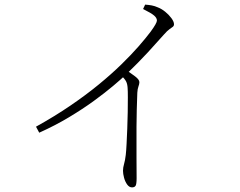

<svg xmlns="http://www.w3.org/2000/svg" viewBox="-20 -774 1040 832"><path d="M136 -225Q217 -270 284.5 -316Q352 -362 407.5 -407.5Q463 -453 506 -495Q549 -537 580.5 -573Q612 -609 633 -637Q660 -674 660 -685Q660 -696 648 -706.5Q636 -717 600 -735L609 -754Q624 -753 637.5 -750.5Q651 -748 664 -742Q680 -736 696 -723Q712 -710 723 -695Q734 -680 734 -669Q734 -662 729 -658Q724 -654 714.5 -647.5Q705 -641 691 -625Q662 -592 621.5 -548Q581 -504 525 -450Q505 -431 470 -401.5Q435 -372 387 -337Q339 -302 279 -266Q219 -230 150 -199ZM552 38Q540 38 531 25.5Q522 13 517.5 -4Q513 -21 513 -34Q513 -48 517.5 -63Q522 -78 525 -103Q527 -120 528.5 -150.5Q530 -181 531.5 -217Q533 -253 533.5 -288.5Q534 -324 534 -352Q534 -380 533 -393Q532 -410 526.5 -421Q521 -432 502 -451L525 -471Q547 -457 565.5 -443Q584 -429 584 -418Q584 -410 580 -399.5Q576 -389 575 -372Q572 -297 571.5 -224Q571 -151 571.5 -92.5Q572 -34 572 -2Q572 24 567.5 31Q563 38 552 38Z"/></svg>

Font: Noto Serif SC ExtraLight ExtraLight
Style: Regular
Weight: 250
Version: Version 2.002-H1;hotconv 1.1.0;makeotfexe 2.6.0